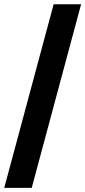

<svg xmlns="http://www.w3.org/2000/svg" viewBox="-24 -782 405 911"><path d="M360.8 -761.7 126.5 109.4H-3.9L230.5 -761.7Z"/></svg>

Font: Inter Tight
Style: Bold
Weight: 700
Designer: Rasmus Andersson
Foundry: rsms
Version: Version 3.004; ttfautohint (v1.8.4.7-5d5b)